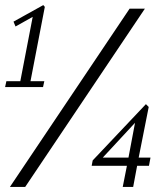

<svg xmlns="http://www.w3.org/2000/svg" viewBox="-21 -734 611 754"><path d="M18 0 488 -700H548L78 0ZM-1 -392 4 -415H66L57 -406L109 -676L115 -672L40 -630L32 -649L149 -714L155 -707L97 -406L91 -415H153L148 -392ZM461 0 479 -91 485 -83H339L343 -104L552 -325L563 -314L522 -107L516 -115H570L564 -83H510L519 -91L502 0ZM376 -108 375 -115H492L482 -107L511 -261L516 -259Z"/></svg>

Font: Wittgenstein
Style: Italic
Weight: 400
Italic angle: -11°
Designer: Jörg Drees
Foundry: Jörg Drees
Version: Version 1.500